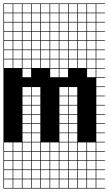

<svg xmlns="http://www.w3.org/2000/svg" viewBox="-20 -827 629 1115"><path d="M485.7 -803.6V-753.6H535.7V-803.6ZM485.7 -700H535.7V-750H485.7ZM3.6 -700H53.6V-750H3.6ZM57.1 -700H107.1V-750H57.1ZM432.1 -700H482.1V-750H432.1ZM110.7 -700H160.7V-750H110.7ZM164.3 -700H214.3V-750H164.3ZM378.6 -700H428.6V-750H378.6ZM217.9 -700H267.9V-750H217.9ZM271.4 -700H321.4V-750H271.4ZM325 -700H375V-750H325ZM325 -646.4H375V-696.4H325ZM271.4 -646.4H321.4V-696.4H271.4ZM378.6 -646.4H428.6V-696.4H378.6ZM217.9 -646.4H267.9V-696.4H217.9ZM164.3 -646.4H214.3V-696.4H164.3ZM432.1 -646.4H482.1V-696.4H432.1ZM110.7 -646.4H160.7V-696.4H110.7ZM57.1 -646.4H107.1V-696.4H57.1ZM3.6 -646.4H53.6V-696.4H3.6ZM485.7 -646.4H535.7V-696.4H485.7ZM325 -592.9H375V-642.9H325ZM378.6 -592.9H428.6V-642.9H378.6ZM271.4 -592.9H321.4V-642.9H271.4ZM217.9 -592.9H267.9V-642.9H217.9ZM432.1 -592.9H482.1V-642.9H432.1ZM164.3 -592.9H214.3V-642.9H164.3ZM110.7 -592.9H160.7V-642.9H110.7ZM485.7 -592.9H535.7V-642.9H485.7ZM3.6 -592.9H53.6V-642.9H3.6ZM57.1 -592.9H107.1V-642.9H57.1ZM271.4 -539.3H321.4V-589.3H271.4ZM217.9 -539.3H267.9V-589.3H217.9ZM432.1 -539.3H482.1V-589.3H432.1ZM325 -539.3H375V-589.3H325ZM57.1 -539.3H107.1V-589.3H57.1ZM164.3 -539.3H214.3V-589.3H164.3ZM3.6 -539.3H53.6V-589.3H3.6ZM485.7 -539.3H535.7V-589.3H485.7ZM378.6 -539.3H428.6V-589.3H378.6ZM110.7 -539.3H160.7V-589.3H110.7ZM217.9 -485.7H267.9V-535.7H217.9ZM432.1 -485.7H482.1V-535.7H432.1ZM271.4 -485.7H321.4V-535.7H271.4ZM57.1 -485.7H107.1V-535.7H57.1ZM3.6 -485.7H53.6V-535.7H3.6ZM164.3 -485.7H214.3V-535.7H164.3ZM325 -485.7H375V-535.7H325ZM485.7 -485.7H535.7V-535.7H485.7ZM378.6 -485.7H428.6V-535.7H378.6ZM110.7 -485.7H160.7V-535.7H110.7ZM217.9 -432.1H267.9V-482.1H217.9ZM378.6 -432.1H428.6V-482.1H378.6ZM432.1 -432.1H482.1V-482.1H432.1ZM271.4 -432.1H321.4V-482.1H271.4ZM57.1 -432.1H107.1V-482.1H57.1ZM164.3 -432.1H214.3V-482.1H164.3ZM485.7 -432.1H535.7V-482.1H485.7ZM325 -432.1H375V-482.1H325ZM3.6 -432.1H53.6V-482.1H3.6ZM110.7 -432.1H160.7V-482.1H110.7ZM110.7 -378.6H160.7V-428.6H110.7ZM325 -378.6H375V-428.6H325ZM271.4 -378.6H321.4V-428.6H271.4ZM485.7 -378.6H535.7V-428.6H485.7ZM378.6 -271.4H428.6V-321.4H378.6ZM325 -271.4H375V-321.4H325ZM110.7 -271.4H160.7V-321.4H110.7ZM164.3 -271.4H214.3V-321.4H164.3ZM164.3 -217.9H214.3V-267.9H164.3ZM378.6 -217.9H428.6V-267.9H378.6ZM110.7 -217.9H160.7V-267.9H110.7ZM325 -217.9H375V-267.9H325ZM325 -164.3H375V-214.3H325ZM110.7 -164.3H160.7V-214.3H110.7ZM164.3 -164.3H214.3V-214.3H164.3ZM378.6 -164.3H428.6V-214.3H378.6ZM378.6 -110.7H428.6V-160.7H378.6ZM325 -110.7H375V-160.7H325ZM164.3 -110.7H214.3V-160.7H164.3ZM110.7 -110.7H160.7V-160.7H110.7ZM164.3 -57.1H214.3V-107.1H164.3ZM110.7 -57.1H160.7V-107.1H110.7ZM325 -57.1H375V-107.1H325ZM378.6 -57.1H428.6V-107.1H378.6ZM164.3 -3.6H214.3V-53.6H164.3ZM325 -3.6H375V-53.6H325ZM110.7 -3.6H160.7V-53.6H110.7ZM378.6 -3.6H428.6V-53.6H378.6ZM485.7 50H535.7V0H485.7ZM217.9 50H267.9V0H217.9ZM271.4 50H321.4V0H271.4ZM164.3 50H214.3V0H164.3ZM432.1 50H482.1V0H432.1ZM325 50H375V0H325ZM110.7 50H160.7V0H110.7ZM378.6 50H428.6V0H378.6ZM57.1 50H107.1V0H57.1ZM3.6 50H53.6V0H3.6ZM57.1 103.6H107.1V53.6H57.1ZM325 103.6H375V53.6H325ZM110.7 103.6H160.7V53.6H110.7ZM485.7 103.6H535.7V53.6H485.7ZM164.3 103.6H214.3V53.6H164.3ZM217.9 103.6H267.9V53.6H217.9ZM271.4 103.6H321.4V53.6H271.4ZM3.6 103.6H53.6V53.6H3.6ZM378.6 103.6H428.6V53.6H378.6ZM432.1 103.6H482.1V53.6H432.1ZM378.6 210.7H428.6V160.7H378.6ZM432.1 210.7H482.1V160.7H432.1ZM325 210.7H375V160.7H325ZM3.6 210.7H53.6V160.7H3.6ZM57.1 210.7H107.1V160.7H57.1ZM271.4 210.7H321.4V160.7H271.4ZM217.9 210.7H267.9V160.7H217.9ZM485.7 210.7H535.7V160.7H485.7ZM164.3 210.7H214.3V160.7H164.3ZM110.7 210.7H160.7V160.7H110.7ZM432.1 264.3H482.1V214.3H432.1ZM3.6 264.3H53.6V214.3H3.6ZM325 264.3H375V214.3H325ZM271.4 264.3H321.4V214.3H271.4ZM485.7 264.3H535.7V214.3H485.7ZM217.9 264.3H267.9V214.3H217.9ZM164.3 264.3H214.3V214.3H164.3ZM110.7 264.3H160.7V214.3H110.7ZM57.1 264.3H107.1V214.3H57.1ZM378.6 264.3H428.6V214.3H378.6ZM432.1 -803.6V-753.6H482.1V-803.6ZM378.6 -803.6V-753.6H428.6V-803.6ZM325 -803.6V-753.6H375V-803.6ZM271.4 -803.6V-753.6H321.4V-803.6ZM217.9 -803.6V-753.6H267.9V-803.6ZM164.3 -803.6V-753.6H214.3V-803.6ZM110.7 -803.6V-753.6H160.7V-803.6ZM57.1 -803.6V-753.6H107.1V-803.6ZM3.6 -803.6V-753.6H53.6V-803.6ZM0 107.1V-807.1H589.3V-803.6H539.3V-753.6H589.3V-750H539.3V-700H589.3V-696.4H539.3V-646.4H589.3V-642.9H539.3V-592.9H589.3V-589.3H539.3V-539.3H589.3V-535.7H539.3V-485.7H589.3V-482.1H539.3V-432.1H589.3V-428.6H539.3V-378.6H589.3V-375H539.3V-325H589.3V-321.4H539.3V-271.4H589.3V-267.9H539.3V-217.9H589.3V-214.3H539.3V-164.3H589.3V-160.7H539.3V-110.7H589.3V-107.1H539.3V-57.1H589.3V-53.6H539.3V-3.6H589.3V0H539.3V50H589.3V53.6H539.3V103.6H589.3V107.1H539.3V157.1H589.3V160.7H539.3V210.7H589.3V214.3H539.3V264.3H589.3V267.9H0V107.1H3.6V157.1H53.6V107.1ZM321.4 157.1V107.1H57.1V157.1H107.1V107.1H110.7V157.1H160.7V107.1H164.3V157.1H214.3V107.1H217.9V157.1H267.9V107.1H271.4V157.1ZM375 157.1V107.1H325V157.1ZM428.6 157.1V107.1H378.6V157.1ZM482.1 157.1V107.1H432.1V157.1ZM535.7 157.1V107.1H485.7V157.1Z"/></svg>

Font: Jersey 10 Charted
Style: Regular
Weight: 400
Designer: Sarah Cadigan-Fried
Version: Version 1.000; ttfautohint (v1.8.4.7-5d5b)